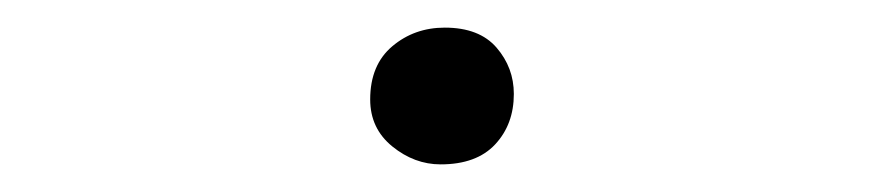

<svg xmlns="http://www.w3.org/2000/svg" viewBox="-20 -372 640 139"><path d="M352 -304Q352 -282 338.5 -267.5Q325 -253 299 -253Q280 -253 264 -266Q248 -279 248 -300Q248 -325 264 -338.5Q280 -352 302 -352Q327 -352 339.5 -337.5Q352 -323 352 -304Z"/></svg>

Font: Yomogi
Style: Regular
Weight: 400
Designer: satsuyako
Foundry: satsuyako
Version: Version 3.100